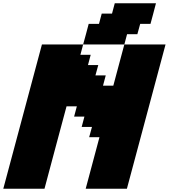

<svg xmlns="http://www.w3.org/2000/svg" viewBox="-20 -1145 1024 1165"><path d="M500 0H750Q789.1 -146 867.2 -437.5Q945.3 -729 984.4 -875H734.4Q723.1 -833 700.9 -750Q678.7 -667 667.5 -625H605L621.6 -687.5H559.1L576.2 -750H513.7L530.3 -812.5H467.8L484.4 -875H234.4Q195.3 -729 117.2 -437.5Q39.1 -146 0 0H250Q272 -83 316.7 -250Q361.3 -417 383.8 -500H446.3L429.7 -437.5H492.2L475.6 -375H538.1L521 -312.5H583.5ZM734.4 -875 751 -937.5H813.5L830.6 -1000H893.1Q898.9 -1020.5 909.9 -1062.5Q920.9 -1104.5 926.3 -1125H676.3L659.7 -1062.5H597.2L580.6 -1000H518.1Q512.7 -979 501.5 -937.3Q490.2 -895.5 484.4 -875Z"/></svg>

Font: Faithful 32x
Style: BoldOblique
Weight: 400
Foundry: Faithful Resource Pack
Version: Version 1.0; January 27, 2023